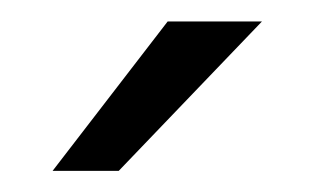

<svg xmlns="http://www.w3.org/2000/svg" viewBox="-20 -710 290 180"><path d="M29.3 -549.8 137.2 -689.9H225.6L91.3 -549.8Z"/></svg>

Font: HK Grotesk Medium Legacy
Style: Regular
Weight: 500
Designer: Alfredo Marco Pradil
Foundry: Hanken Design Co.
Version: Version 2.022;PS 002.022;hotconv 1.0.88;makeotf.lib2.5.64775